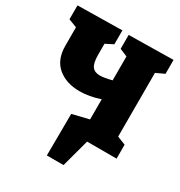

<svg xmlns="http://www.w3.org/2000/svg" viewBox="-207 -853 1122 1196"><g transform="rotate(30 353.5 -255.0)"><path d="M692 -610 632 -582V-124L692 -100V0H480L426 200H306L308 -100L427 -129V-274Q351 -248 282 -248Q185 -248 124.5 -299Q64 -350 64 -450V-582L4 -605V-705L324 -710V-610L269 -582V-504Q269 -444 286.5 -420Q304 -396 343 -396Q371 -396 427 -410V-582L372 -605V-705L692 -710Z"/></g></svg>

Font: Bitter Pro Black
Style: Regular
Weight: 900
Designer: Sol Matas, and Bitter project Authors
Foundry: Sol Matas
Version: Version 1.010